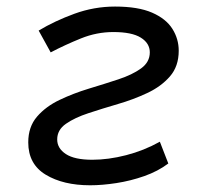

<svg xmlns="http://www.w3.org/2000/svg" viewBox="-20 -547 626 577"><path d="M251 9.8Q169.9 9.8 117.4 -22Q64.9 -53.7 64.9 -119.1Q64.9 -166 91.3 -196.5Q117.7 -227.1 159.2 -246.8Q200.7 -266.6 247.6 -280.8Q294.4 -294.9 335.9 -308.6Q377.4 -322.3 403.8 -341.3Q430.2 -360.4 430.2 -389.6Q430.2 -417 403.3 -433.8Q376.5 -450.7 320.8 -450.7Q270.5 -450.7 223.4 -431.6Q176.3 -412.6 132.3 -389.6L96.2 -455.1Q144 -483.9 203.4 -505.6Q262.7 -527.3 325.7 -527.3Q395 -527.3 437 -509Q479 -490.7 498 -460.4Q517.1 -430.2 517.1 -394.5Q517.1 -347.7 490.7 -317.4Q464.4 -287.1 422.9 -267.6Q381.3 -248 334.5 -234.4Q287.6 -220.7 246.1 -207Q204.6 -193.4 178.2 -175Q151.9 -156.7 151.9 -127.9Q151.9 -101.1 178 -84Q204.1 -66.9 257.3 -66.9Q305.7 -66.9 358.9 -80.6Q412.1 -94.2 460.4 -121.1L485.8 -55.7Q454.6 -32.2 413.6 -17.8Q372.6 -3.4 329.8 3.2Q287.1 9.8 251 9.8Z"/></svg>

Font: CaskaydiaCove NFP SemiLight
Style: Italic
Weight: 350
Italic angle: -10°
Designer: Aaron Bell
Foundry: Saja Typeworks
Version: Version 2111.001; VTT 6.35;Nerd Fonts 3.1.1